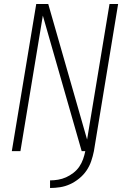

<svg xmlns="http://www.w3.org/2000/svg" viewBox="-20 -755 640 959"><path d="M230 184V146Q250 146 270.5 142.5Q291 139 310 130.5Q329 122 346.5 108.5Q364 95 376 77.5Q388 60 395 40Q402 20 406 0H388L194 -677L82 0H39L161 -735H221L415 -58L527 -735H570L449 0Q444 25 435.5 50Q427 75 412 97Q397 119 375.5 136.5Q354 154 330 165Q306 176 280.5 180Q255 184 230 184Z"/></svg>

Font: Iosevka Curly XLtExObl
Style: Regular
Weight: 200
Width: 7
Italic angle: -9°
Monospace: yes
Designer: Belleve Invis
Foundry: Belleve Invis
Version: Version 11.0.1; ttfautohint (v1.8.3)